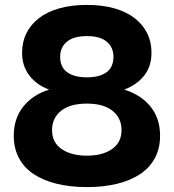

<svg xmlns="http://www.w3.org/2000/svg" viewBox="-20 -746 708 782"><path d="M334 16Q266 16 211 2.5Q156 -11 117 -37Q78 -63 57 -102.5Q36 -142 36 -193Q36 -263 74.5 -311.5Q113 -360 180 -381Q129 -400 99.5 -438.5Q70 -477 70 -531Q70 -575 87.5 -610.5Q105 -646 138.5 -672Q172 -698 221.5 -712Q271 -726 334 -726Q397 -726 446 -712Q495 -698 528.5 -672Q562 -646 579.5 -610.5Q597 -575 597 -531Q597 -476 567.5 -438.5Q538 -401 486 -381Q554 -360 593 -312Q632 -264 632 -193Q632 -142 611 -102.5Q590 -63 551 -37Q512 -11 457 2.5Q402 16 334 16ZM334 -112Q398 -112 436.5 -139Q475 -166 475 -216Q475 -265 438.5 -294.5Q402 -324 334 -324Q265 -324 228.5 -294.5Q192 -265 192 -216Q192 -166 231 -139Q270 -112 334 -112ZM334 -431Q385 -431 413.5 -451.5Q442 -472 442 -515Q442 -553 415 -576Q388 -599 334 -599Q280 -599 252.5 -576Q225 -553 225 -515Q225 -472 254 -451.5Q283 -431 334 -431Z"/></svg>

Font: Geist
Style: Bold
Weight: 400
Designer: Basement.studio, Andrés Briganti, Mateo Zaragoza
Foundry: Basement.studio, Vercel, Andrés Briganti, Guido Ferreyra, Mateo Zaragoza
Version: Version 1.401